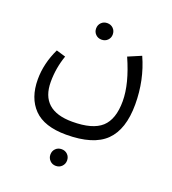

<svg xmlns="http://www.w3.org/2000/svg" viewBox="-154 -544 989 1104"><g transform="rotate(20 340.0 8.5)"><path d="M262 -377Q262 -399 276.5 -413.5Q291 -428 313 -428Q335 -428 349.5 -413.5Q364 -399 364 -377Q364 -356 349.5 -341.5Q335 -327 313 -327Q291 -327 276.5 -341.5Q262 -356 262 -377ZM565 -320Q623 -192 623 -43Q623 110 548.5 183Q474 256 308 256Q174 256 110.5 191Q47 126 47 12Q47 -85 93 -181L150 -164Q122 -84 122 0Q122 174 316 174Q440 174 494.5 124.5Q549 75 549 -36Q549 -142 485 -286ZM365 394Q365 415 350.5 430Q336 445 314 445Q292 445 277.5 430Q263 415 263 394Q263 372 277.5 357.5Q292 343 314 343Q336 343 350.5 357.5Q365 372 365 394Z"/></g></svg>

Font: FiraGO Book
Style: Regular
Weight: 350
Designer: bBox Type
Foundry: bBox Type GmbH
Version: Version 1.001;PS 001.001;hotconv 1.0.88;makeotf.lib2.5.64775